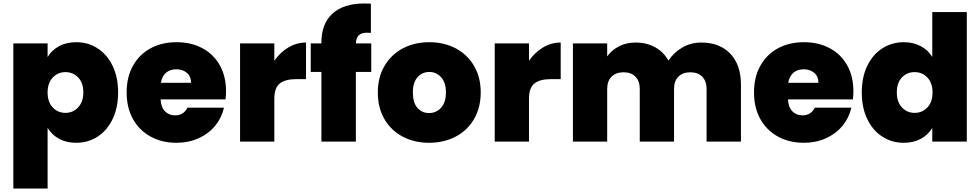

<svg xmlns="http://www.w3.org/2000/svg" viewBox="-20 -809 5600 1097"><path d="M56.2 268.1V-561H252V-482.9Q274.9 -522 316.9 -544.9Q358.9 -567.9 416 -567.9Q482.9 -567.9 537.4 -533Q591.8 -498 623.3 -433.1Q654.8 -368.2 654.8 -280.8Q654.8 -193.8 623.3 -128.4Q591.8 -63 537.4 -28.1Q482.9 6.8 416 6.8Q358.9 6.8 317.4 -16.1Q275.9 -39.1 252 -78.1V268.1ZM252 -280.8Q252 -225.6 281.5 -194.8Q311 -164.1 354 -164.1Q397 -164.1 426.5 -195.6Q456.1 -227.1 456.1 -280.8Q456.1 -335.9 426.5 -366.5Q397 -397 354 -397Q311 -397 281.5 -366Q252 -335 252 -280.8Z M703.6 -280.8Q703.6 -368.7 739.7 -433.3Q775.9 -498 840.3 -533Q904.8 -567.9 988.8 -567.9Q1071.8 -567.9 1135.7 -533.9Q1199.7 -500 1235.6 -436.5Q1271.5 -373 1271.5 -287.1Q1271.5 -264.2 1268.6 -241.2H897.5Q900.4 -195.3 923.1 -172.6Q945.8 -149.9 980.5 -149.9Q1029.3 -149.9 1050.8 -193.8H1259.8Q1246.6 -135.7 1209.2 -90.3Q1171.9 -44.9 1114.7 -19Q1057.6 6.8 988.8 6.8Q905.8 6.8 841.3 -28.1Q776.9 -63 740.2 -127.9Q703.6 -192.9 703.6 -280.8ZM898.9 -335.9H1071.8Q1071.8 -372.1 1047.9 -392.6Q1023.9 -413.1 987.8 -413.1Q951.7 -413.1 928.7 -393.6Q905.8 -374 898.9 -335.9Z M1351.6 0V-561H1547.4V-461.9Q1580.6 -509.8 1627.4 -537.8Q1674.3 -565.9 1728.5 -565.9V-356.9H1673.3Q1609.4 -356.9 1578.4 -332Q1547.4 -307.1 1547.4 -245.1V0Z M1755.4 -397.9V-561H1816.4V-565.9Q1816.4 -673.8 1879.9 -731.4Q1943.4 -789.1 2062 -789.1Q2085.9 -789.1 2099.1 -788.1V-621.1Q2091.3 -622.1 2077.1 -622.1Q2044.9 -622.1 2030 -607.4Q2015.1 -592.8 2013.2 -561H2101.1V-397.9H2013.2V0H1816.4V-397.9Z M2138.7 -280.8Q2138.7 -367.7 2177.2 -432.9Q2215.8 -498 2282.2 -533Q2348.6 -567.9 2432.6 -567.9Q2516.6 -567.9 2583.3 -533Q2649.9 -498 2688.2 -433.1Q2726.6 -368.2 2726.6 -280.8Q2726.6 -193.8 2688.2 -128.4Q2649.9 -63 2582.8 -28.1Q2515.6 6.8 2431.6 6.8Q2347.7 6.8 2281.2 -28.1Q2214.8 -63 2176.8 -127.9Q2138.7 -192.9 2138.7 -280.8ZM2338.9 -280.8Q2338.9 -222.7 2364.7 -192.9Q2390.6 -163.1 2431.6 -163.1Q2472.7 -163.1 2500.2 -193.6Q2527.8 -224.1 2527.8 -280.8Q2527.8 -337.9 2500.2 -367.9Q2472.7 -397.9 2432.6 -397.9Q2392.6 -397.9 2365.7 -367.9Q2338.9 -337.9 2338.9 -280.8Z M2806.6 0V-561H3002.4V-461.9Q3035.6 -509.8 3082.5 -537.8Q3129.4 -565.9 3183.6 -565.9V-356.9H3128.4Q3064.5 -356.9 3033.4 -332Q3002.4 -307.1 3002.4 -245.1V0Z M3253.4 0V-561H3449.2V-486.8Q3475.1 -522.9 3516.6 -544.4Q3558.1 -565.9 3612.3 -565.9Q3674.3 -565.9 3722.9 -539.1Q3771.5 -512.2 3799.3 -462.9Q3829.1 -508.8 3878.2 -537.4Q3927.2 -565.9 3986.3 -565.9Q4092.3 -565.9 4152.8 -502Q4213.4 -438 4213.4 -327.1V0H4017.1V-300.8Q4017.1 -345.7 3992.2 -370.8Q3967.3 -396 3924.3 -396Q3881.3 -396 3856.2 -371.1Q3831.1 -346.2 3831.1 -300.8V0H3635.3V-300.8Q3635.3 -345.7 3610.8 -370.8Q3586.4 -396 3543.5 -396Q3499.5 -396 3474.4 -371.1Q3449.2 -346.2 3449.2 -300.8V0Z M4288.1 -280.8Q4288.1 -368.7 4324.2 -433.3Q4360.4 -498 4424.8 -533Q4489.3 -567.9 4573.2 -567.9Q4656.2 -567.9 4720.2 -533.9Q4784.2 -500 4820.1 -436.5Q4856 -373 4856 -287.1Q4856 -264.2 4853 -241.2H4481.9Q4484.9 -195.3 4507.6 -172.6Q4530.3 -149.9 4564.9 -149.9Q4613.8 -149.9 4635.3 -193.8H4844.2Q4831.1 -135.7 4793.7 -90.3Q4756.3 -44.9 4699.2 -19Q4642.1 6.8 4573.2 6.8Q4490.2 6.8 4425.8 -28.1Q4361.3 -63 4324.7 -127.9Q4288.1 -192.9 4288.1 -280.8ZM4483.4 -335.9H4656.2Q4656.2 -372.1 4632.3 -392.6Q4608.4 -413.1 4572.3 -413.1Q4536.1 -413.1 4513.2 -393.6Q4490.2 -374 4483.4 -335.9Z M4903.8 -280.8Q4903.8 -368.2 4935.3 -433.1Q4966.8 -498 5021.7 -533Q5076.7 -567.9 5144 -567.9Q5198.2 -567.9 5240.5 -545.4Q5282.7 -522.9 5306.6 -483.9V-740.2H5503.9V0H5306.6V-78.1Q5283.7 -39.1 5241.7 -16.1Q5199.7 6.8 5143.1 6.8Q5076.2 6.8 5021.5 -28.1Q4966.8 -63 4935.3 -128.4Q4903.8 -193.8 4903.8 -280.8ZM5104 -280.8Q5104 -226.6 5133.1 -195.3Q5162.1 -164.1 5206.1 -164.1Q5249 -164.1 5278.6 -195.1Q5308.1 -226.1 5308.1 -280.8Q5308.1 -335 5278.6 -366Q5249 -397 5206.1 -397Q5162.1 -397 5133.1 -366.5Q5104 -335.9 5104 -280.8Z"/></svg>

Font: Poppins ExtraBold
Style: Regular
Weight: 800
Designer: Ninad Kale (Devanagari), Jonny Pinhorn (Latin)
Foundry: Indian Type Foundry
Version: 4.004